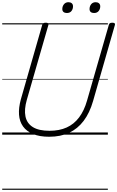

<svg xmlns="http://www.w3.org/2000/svg" viewBox="-20 -1221 1063 1741"><path d="M426 19Q339 19 280 -5.5Q221 -30 189 -74.5Q157 -119 152.5 -181Q148 -243 169 -320L363 -996Q366 -1006 372.5 -1010.5Q379 -1015 396 -1015Q409 -1015 415.5 -1010.5Q422 -1006 419 -995L223 -315Q198 -228 211 -165Q224 -102 278 -68.5Q332 -35 429 -35Q518 -35 584.5 -65Q651 -95 697 -156Q743 -217 769 -308L967 -996Q970 -1006 976.5 -1010.5Q983 -1015 999 -1015Q1028 -1015 1022 -995L824 -305Q793 -197 738.5 -125Q684 -53 606.5 -17Q529 19 426 19ZM586 -1103Q568 -1103 556.5 -1112Q545 -1121 545 -1139Q545 -1164 560 -1182.5Q575 -1201 601 -1201Q619 -1201 630.5 -1191.5Q642 -1182 642 -1163Q642 -1139 628 -1121Q614 -1103 586 -1103ZM833 -1103Q814 -1103 803 -1112Q792 -1121 792 -1139Q792 -1164 806.5 -1182.5Q821 -1201 848 -1201Q865 -1201 877 -1191.5Q889 -1182 889 -1163Q889 -1139 874.5 -1121Q860 -1103 833 -1103ZM0 490H958V500H0ZM0 -20H958V0H0ZM0 -505H958V-500H0ZM0 -1010H958V-1000H0Z"/></svg>

Font: Playwrite AU NSW Guides
Style: Regular
Weight: 400
Designer: Veronika Burian, José Scaglione
Foundry: TypeTogether
Version: Version 1.003